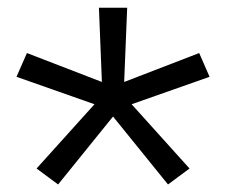

<svg xmlns="http://www.w3.org/2000/svg" viewBox="-20 -617 596 505"><path d="M23.4 -415 50.8 -477.5 248 -401.4 240.2 -596.7H314.5L306.6 -401.4L503.9 -477.5L531.2 -415L326.2 -342.8L478.5 -173.8L421.9 -131.8L277.3 -310.5L132.8 -131.8L76.2 -173.8L228.5 -342.8Z"/></svg>

Font: Gothic A1
Style: Regular
Weight: 400
Designer: HanYang I&C Co.,Ltd.
Foundry: HanYang I&C Co.,Ltd.
Version: Version 2.50